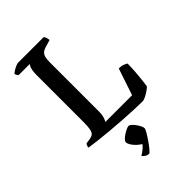

<svg xmlns="http://www.w3.org/2000/svg" viewBox="-276 -810 1171 1171"><g transform="rotate(-45 309.0 -225.0)"><path d="M488 0Q457 0 412 -2Q367 -4 315 -7.5Q263 -11 212.5 -15.5Q162 -20 120.5 -25Q79 -30 54 -34Q54 -42 57 -49.5Q60 -57 64 -61L93 -65Q113 -68 123.5 -76Q134 -84 138.5 -105Q143 -126 143 -166V-568Q143 -596 146.5 -613Q150 -630 155 -638.5Q160 -647 162 -648H65Q61 -652 57.5 -658Q54 -664 53 -671Q59 -678 71.5 -685.5Q84 -693 97 -698.5Q110 -704 116 -704H337Q342 -700 346 -688.5Q350 -677 350 -666L306 -653Q285 -647 274 -637Q263 -627 259 -610.5Q255 -594 255 -567V-140Q255 -116 249 -98Q243 -80 237 -72H468L526 -245Q548 -245 563.5 -239Q579 -233 585 -228Q585 -195 582.5 -160Q580 -125 576.5 -95.5Q573 -66 570 -46Q562 -38 546 -27Q530 -16 513.5 -8Q497 0 488 0ZM289 254Q274 254 262.5 245.5Q251 237 246 230Q263 221 282.5 204Q302 187 311 167L325 191Q315 191 300 182Q285 173 271 159.5Q257 146 247.5 131Q238 116 238 104Q238 96 247.5 86Q257 76 271 67Q285 58 298.5 51.5Q312 45 320 45Q328 45 338 54Q348 63 357.5 76Q367 89 373.5 102.5Q380 116 380 124Q380 131 368 151.5Q356 172 339.5 196Q323 220 308.5 237Q294 254 289 254Z"/></g></svg>

Font: Texturina 12pt Medium
Style: Regular
Weight: 500
Designer: Guillermo Torres Carreño
Foundry: Omnibus-Type
Version: Version 1.002